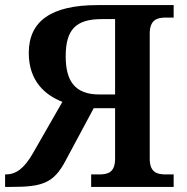

<svg xmlns="http://www.w3.org/2000/svg" viewBox="-27 -734 734 754"><path d="M-7 0H19C139 0 184 -15 230 -102L341 -309H425V-111C425 -56 396 -49 362 -49H331V0H655V-49H624C591 -49 561 -56 561 -111V-602C561 -657 591 -665 624 -665H655V-714H356C174 -714 86 -651 86 -526C86 -415 151 -360 218 -334L101 -130C68 -73 36 -49 -4 -49H-7ZM363 -363C267 -363 231 -416 231 -513C231 -618 271 -659 373 -659H425V-363Z"/></svg>

Font: Noto Serif Semi
Style: Regular
Weight: 600
Designer: Monotype Design Team
Foundry: Monotype Imaging Inc.
Version: Version 1.002